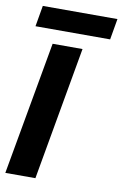

<svg xmlns="http://www.w3.org/2000/svg" viewBox="-97 -938 630 993"><g transform="rotate(10 218.5 -442.0)"><path d="M4 0 129 -700H286L162 0ZM26 -774 45 -884H437L418 -774Z"/></g></svg>

Font: Rethink Sans ExtraBold
Style: Italic
Weight: 800
Italic angle: -10°
Designer: The Rethink Sans project authors (Hans Thiessen). DM Sans designed by Colophon Foundry.
Foundry: Rethink Communications LLC
Version: Version 1.001